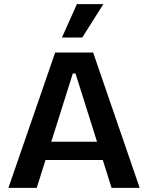

<svg xmlns="http://www.w3.org/2000/svg" viewBox="-20 -916 723 936"><path d="M21 0 249 -660H434L661 0H524L348 -558H335L159 0ZM142 -136V-225H558V-136ZM381 -733H282L355 -896H484Z"/></svg>

Font: Bricolage Grotesque 17pt SemiBold
Style: Regular
Weight: 600
Version: Version 1.001;gftools[0.9.33.dev8+g029e19f]